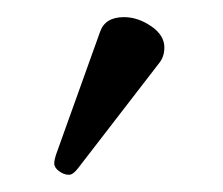

<svg xmlns="http://www.w3.org/2000/svg" viewBox="-20 -703 259 223"><path d="M124 -683.1Q140.1 -683.1 155.5 -672.6Q170.9 -662.1 170.9 -647.9Q170.9 -637.2 165 -629.9L70.8 -507.8Q64.9 -500 60.1 -500Q54.2 -500 48.6 -504.2Q43 -508.3 43 -513.2Q43 -517.1 44.9 -522.9L96.2 -666Q102.1 -683.1 124 -683.1Z"/></svg>

Font: Common Serif News
Style: Regular
Weight: 450
Designer: Philipp H. Poll, Khaled Hosny
Foundry: Stefan Peev, Context Ltd.
Version: Version 1.026